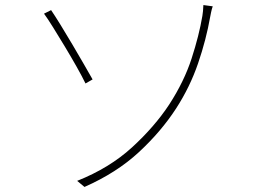

<svg xmlns="http://www.w3.org/2000/svg" viewBox="-20 -729 1040 759"><path d="M285 -14Q413 -65 502 -146.5Q591 -228 649 -316Q708 -407 737.5 -498Q767 -589 780 -666Q781 -671 782.5 -685.5Q784 -700 784 -709L821 -704Q817 -693 814.5 -680.5Q812 -668 811 -663Q795 -572 763 -478.5Q731 -385 676 -300Q617 -209 529 -127.5Q441 -46 314 10ZM182 -689Q197 -667 219.5 -630.5Q242 -594 266.5 -552.5Q291 -511 312 -474.5Q333 -438 346 -415L318 -399Q305 -426 283 -465Q261 -504 236 -545.5Q211 -587 189.5 -621.5Q168 -656 154 -675Z"/></svg>

Font: Noto Sans HK Thin
Style: Regular
Weight: 100
Designer: Ryoko NISHIZUKA 西塚涼子 (kana, bopomofo & ideographs); Paul D. Hunt (Latin, Greek & Cyrillic); Sandoll Communications 산돌커뮤니
Foundry: Adobe
Version: Version 2.004-H2;hotconv 1.0.118;makeotfexe 2.5.65603